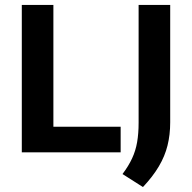

<svg xmlns="http://www.w3.org/2000/svg" viewBox="-20 -615 775 775"><path d="M68 0V-595H195.5V-103.5H467V0ZM557 140 474.5 87.5Q499 55 513.2 24.2Q527.5 -6.5 533.5 -41.2Q539.5 -76 539.5 -120V-595H667V-121Q667 -71 656.2 -27.8Q645.5 15.5 621.2 56.5Q597 97.5 557 140Z"/></svg>

Font: Encode Sans SC SemiCondensed SemiBold
Style: Regular
Weight: 600
Width: 4
Designer: Multiple Designers
Foundry: Impallari Type
Version: Version 3.002